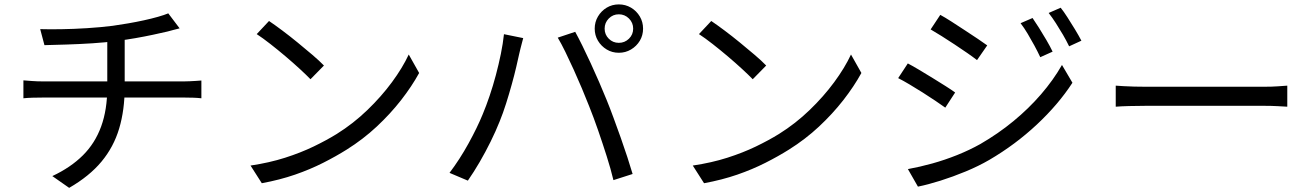

<svg xmlns="http://www.w3.org/2000/svg" viewBox="-20 -830 6090 890"><path d="M166.3 -695Q204.1 -693.8 262.4 -694.6Q320.7 -695.4 384.7 -699.5Q448.6 -703.6 502.4 -710.4Q536.3 -715.2 573.7 -721.6Q611.1 -728 646.8 -735.8Q682.5 -743.6 712 -752Q741.6 -760.4 760 -768.1L812.6 -698.6Q796.2 -694.6 782.2 -690.8Q768.1 -686.9 756.5 -683.9Q727.6 -677.1 689.1 -668.9Q650.7 -660.7 608.3 -653.3Q565.9 -646 525.4 -640.6Q469.6 -633.2 408.2 -629.3Q346.8 -625.4 288.8 -623.6Q230.9 -621.7 186 -620.7ZM222.5 -13.8Q307.6 -53.6 364.1 -109.8Q420.6 -165.9 448.9 -243.8Q477.3 -321.7 477.3 -424.9Q477.3 -424.9 477.3 -453.4Q477.3 -481.8 477.3 -532.5Q477.3 -583.3 477.3 -651.6L558 -662.5Q558 -639.2 558 -608.3Q558 -577.5 558 -545.4Q558 -513.4 558 -486.4Q558 -459.4 558 -442.7Q558 -426.1 558 -426.1Q558 -319.9 532.4 -234.3Q506.9 -148.7 450.5 -80.9Q394.1 -13.1 300.6 40.8ZM88.5 -457.5Q105.4 -456.1 129.4 -454.4Q153.4 -452.7 176.1 -452.7Q189.8 -452.7 228.8 -452.7Q267.8 -452.7 323.5 -452.7Q379.1 -452.7 442.5 -452.7Q505.9 -452.7 569.5 -452.7Q633.1 -452.7 688.1 -452.7Q743 -452.7 782 -452.7Q821 -452.7 834.2 -452.7Q845.2 -452.7 859.7 -453.4Q874.2 -454.1 888.7 -455Q903.1 -455.8 913.5 -456.8V-374.4Q897 -376.4 875.9 -377.1Q854.9 -377.8 836 -377.8Q823.2 -377.8 784.4 -377.8Q745.6 -377.8 690.1 -377.8Q634.7 -377.8 571.2 -377.8Q507.7 -377.8 443.9 -377.8Q380.1 -377.8 324.3 -377.8Q268.4 -377.8 229.7 -377.8Q191 -377.8 177.8 -377.8Q153.9 -377.8 130.3 -377.1Q106.6 -376.4 88.5 -374.4Z M1227 -732.7Q1253.7 -714.7 1288.7 -688.5Q1323.7 -662.3 1360.2 -632.4Q1396.8 -602.5 1429.1 -574.9Q1461.4 -547.2 1481.6 -526.2L1419.2 -462.7Q1400.4 -482.2 1370 -510.2Q1339.6 -538.2 1303.9 -568.5Q1268.2 -598.7 1233.2 -626.1Q1198.2 -653.5 1170 -671.9ZM1141.3 -62.6Q1228.7 -75.6 1301.3 -98.8Q1373.9 -122 1433.8 -150.9Q1493.7 -179.8 1540.9 -209Q1618.1 -257.3 1682.9 -319.9Q1747.8 -382.4 1796.9 -449.1Q1846 -515.8 1874.7 -577.3L1922.9 -491.7Q1889 -429.8 1839.2 -365.9Q1789.3 -302 1726.2 -243.1Q1663.1 -184.2 1587 -136.5Q1537.2 -105.2 1477.6 -75.1Q1418 -44.9 1347.7 -20.5Q1277.4 3.8 1193.6 19.3Z M2782.7 -697.2Q2782.7 -669.7 2801.9 -650.6Q2821 -631.4 2848.5 -631.4Q2876 -631.4 2895.5 -650.6Q2915 -669.7 2915 -697.2Q2915 -724.7 2895.5 -744.2Q2876 -763.7 2848.5 -763.7Q2821 -763.7 2801.9 -744.2Q2782.7 -724.7 2782.7 -697.2ZM2736.7 -697.2Q2736.7 -728.2 2751.9 -753.7Q2767.1 -779.3 2792.3 -794.5Q2817.6 -809.6 2848.5 -809.6Q2879.5 -809.6 2905 -794.5Q2930.6 -779.3 2945.8 -753.7Q2960.9 -728.2 2960.9 -697.2Q2960.9 -666.3 2945.8 -641Q2930.6 -615.8 2905 -600.6Q2879.5 -585.4 2848.5 -585.4Q2817.6 -585.4 2792.3 -600.6Q2767.1 -615.8 2751.9 -641Q2736.7 -666.3 2736.7 -697.2ZM2217.6 -300.5Q2234 -339.7 2249.6 -385.8Q2265.3 -432 2278.5 -481.7Q2291.7 -531.3 2301.6 -579.7Q2311.5 -628.2 2316.1 -671.5L2405.3 -653.4Q2402.5 -642.3 2399 -629.5Q2395.4 -616.8 2392.4 -604Q2389.5 -591.3 2386.8 -580.5Q2381.8 -557.4 2373.1 -520.1Q2364.5 -482.8 2352.3 -439.1Q2340.2 -395.4 2326.1 -350.8Q2312 -306.1 2296.3 -267.6Q2278.1 -221.9 2254.3 -173.7Q2230.5 -125.4 2203.6 -79.2Q2176.7 -32.9 2148.7 7.3L2063.7 -28.7Q2111.3 -91.5 2151.8 -165.1Q2192.3 -238.6 2217.6 -300.5ZM2710.4 -339Q2695.2 -377.8 2677 -421Q2658.8 -464.3 2639.1 -507.7Q2619.4 -551.2 2600.7 -589.4Q2582 -627.7 2565.4 -655.5L2646.3 -682.5Q2661.1 -655.5 2679.8 -617.6Q2698.4 -579.7 2718.3 -536.7Q2738.2 -493.8 2757.2 -449.7Q2776.2 -405.6 2792.3 -366.1Q2807.3 -329.3 2824 -283.8Q2840.7 -238.4 2857.4 -191.6Q2874 -144.7 2888.2 -101.2Q2902.4 -57.6 2912.4 -23.5L2823.5 5Q2811.3 -46.2 2792.4 -105.6Q2773.6 -164.9 2752.6 -225.6Q2731.6 -286.2 2710.4 -339Z M3277 -732.7Q3303.7 -714.7 3338.7 -688.5Q3373.7 -662.3 3410.2 -632.4Q3446.8 -602.5 3479.1 -574.9Q3511.4 -547.2 3531.6 -526.2L3469.2 -462.7Q3450.4 -482.2 3420 -510.2Q3389.6 -538.2 3353.9 -568.5Q3318.2 -598.7 3283.2 -626.1Q3248.2 -653.5 3220 -671.9ZM3191.3 -62.6Q3278.7 -75.6 3351.3 -98.8Q3423.9 -122 3483.8 -150.9Q3543.7 -179.8 3590.9 -209Q3668.1 -257.3 3732.9 -319.9Q3797.8 -382.4 3846.9 -449.1Q3896 -515.8 3924.7 -577.3L3972.9 -491.7Q3939 -429.8 3889.2 -365.9Q3839.3 -302 3776.2 -243.1Q3713.1 -184.2 3637 -136.5Q3587.2 -105.2 3527.6 -75.1Q3468 -44.9 3397.7 -20.5Q3327.4 3.8 3243.6 19.3Z M4766.3 -746.5Q4778.8 -728.7 4796.2 -700.9Q4813.7 -673.1 4830.7 -644Q4847.7 -614.8 4859.3 -590.6L4802.1 -564.9Q4789.7 -591.4 4774.8 -618.9Q4759.8 -646.5 4743.8 -673.4Q4727.7 -700.4 4710.8 -722.5ZM4896.7 -794.2Q4910.6 -776.9 4928 -749.8Q4945.5 -722.7 4963.1 -693.6Q4980.7 -664.6 4992.7 -641.4L4935.9 -615.3Q4923.1 -641.7 4907.3 -668.9Q4891.5 -696 4874.7 -722.1Q4858 -748.2 4841 -769.9ZM4338.6 -761.1Q4361 -749 4390.9 -729.7Q4420.9 -710.4 4452.8 -689.4Q4484.7 -668.5 4512.4 -650Q4540 -631.5 4556.2 -619.6L4508.9 -551.4Q4491.1 -565.2 4463.8 -584.2Q4436.4 -603.2 4405.5 -623.6Q4374.6 -644.1 4345.1 -662.6Q4315.7 -681.1 4293.9 -693.6ZM4188.5 -46.2Q4243.7 -56.2 4301.8 -72.3Q4359.9 -88.5 4416.8 -111.3Q4473.7 -134.1 4524.2 -162.3Q4607.2 -210.3 4677.9 -268.6Q4748.6 -326.8 4805.6 -392.8Q4862.5 -458.7 4902.7 -528.9L4951.2 -446.4Q4885.9 -345.9 4786.2 -252.7Q4686.5 -159.5 4566.3 -89.1Q4516 -59.9 4456.6 -35.3Q4397.2 -10.7 4339.4 7.5Q4281.7 25.7 4235 35.1ZM4188.1 -536Q4210.2 -524.5 4241 -506.1Q4271.8 -487.7 4303.8 -468Q4335.8 -448.3 4363.6 -430.7Q4391.4 -413.1 4407.5 -401.2L4361.8 -331Q4343.1 -344.6 4315.6 -363Q4288.1 -381.4 4256.9 -401.3Q4225.7 -421.2 4195.9 -438.7Q4166.2 -456.3 4143.4 -467.9Z M5151.9 -433Q5167 -432 5189 -430.6Q5211.1 -429.3 5237.4 -428.6Q5263.7 -427.9 5291.3 -427.9Q5307.1 -427.9 5340.7 -427.9Q5374.3 -427.9 5419.1 -427.9Q5464 -427.9 5514.6 -427.9Q5565.2 -427.9 5615.8 -427.9Q5666.4 -427.9 5711.5 -427.9Q5756.6 -427.9 5789.9 -427.9Q5823.3 -427.9 5839.4 -427.9Q5877 -427.9 5903.8 -429.9Q5930.6 -432 5947.1 -433V-335.4Q5931.8 -336.4 5902.6 -337.9Q5873.4 -339.5 5840 -339.5Q5823.9 -339.5 5790 -339.5Q5756.2 -339.5 5711.4 -339.5Q5666.6 -339.5 5616 -339.5Q5565.4 -339.5 5514.8 -339.5Q5464.2 -339.5 5419.4 -339.5Q5374.5 -339.5 5340.9 -339.5Q5307.3 -339.5 5291.3 -339.5Q5250.1 -339.5 5212.8 -338.4Q5175.5 -337.4 5151.9 -335.4Z"/></svg>

Font: Shanggu Sans SC VF
Style: Regular
Weight: 250
Designer: GuiWonder
Version: Version 1.021